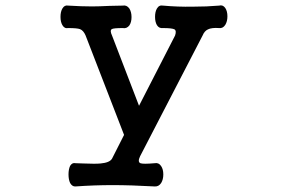

<svg xmlns="http://www.w3.org/2000/svg" viewBox="-20 -543 1040 702"><path d="M293 -413.1 433.6 -49.8 389.6 37.1Q380.9 51.8 347.7 54.7Q329.1 56.6 285.2 54.7L255.9 53.7Q244.1 50.8 236.3 63.5Q230.5 76.2 230.5 94.7Q230.5 113.3 236.3 126Q244.1 139.6 255.9 138.7Q325.2 133.8 391.6 133.8Q458 133.8 545.9 138.7Q560.5 139.6 569.3 126Q577.1 113.3 577.1 94.7Q577.1 76.2 569.3 64.5Q560.5 50.8 545.9 53.7Q502.9 57.6 493.2 53.7Q482.4 48.8 492.2 28.3L720.7 -413.1Q727.5 -429.7 740.2 -435.5Q753.9 -442.4 781.2 -440.4Q794.9 -438.5 803.7 -452.1Q811.5 -464.8 811.5 -483.4Q811.5 -502 803.7 -513.7Q794.9 -526.4 781.2 -522.5Q736.3 -518.6 684.6 -518.6Q629.9 -517.6 576.2 -522.5Q561.5 -525.4 553.7 -511.7Q546.9 -500 546.9 -481.4Q546.9 -462.9 553.7 -451.2Q561.5 -438.5 576.2 -440.4Q609.4 -440.4 618.2 -435.5Q626 -430.7 620.1 -413.1L488.3 -156.2L389.6 -413.1Q380.9 -431.6 388.7 -436.5Q394.5 -440.4 428.7 -440.4Q443.4 -437.5 453.1 -450.2Q460.9 -461.9 460.9 -480.5Q460.9 -499 453.1 -511.7Q443.4 -525.4 428.7 -522.5L380.9 -521.5Q338.9 -519.5 316.4 -519.5Q278.3 -519.5 229.5 -522.5Q215.8 -525.4 208 -511.7Q201.2 -500 201.2 -481.4Q201.2 -462.9 208 -451.2Q215.8 -437.5 229.5 -440.4Q261.7 -440.4 272.5 -436.5Q285.2 -431.6 293 -413.1Z"/></svg>

Font: GungsuhChe
Style: Regular
Weight: 400
Monospace: yes
Version: Version 2.21